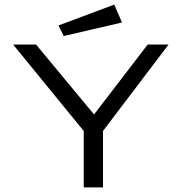

<svg xmlns="http://www.w3.org/2000/svg" viewBox="-20 -817 790 837"><path d="M345 0V-246L37 -623H137L390 -318L624 -623H715L429 -246V0ZM258 -660 235 -706 478 -797 512 -719Z"/></svg>

Font: Inconsolata ExtraExpanded
Style: Regular
Weight: 400
Width: 8
Monospace: yes
Designer: Raph Levien, Cyreal, Brenton Simpson
Foundry: Raph Levien, Cyreal, Google
Version: Version 3.000; ttfautohint (v1.8.2.53-6de2)